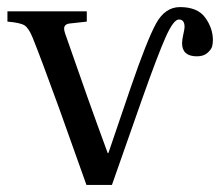

<svg xmlns="http://www.w3.org/2000/svg" viewBox="-20 -522 630 542"><path d="M1 -461V-490H225V-461L180 -456Q161 -455 161 -441Q161 -436 164 -427Q228 -242 284 -90H286L349 -275Q395 -409 420.5 -455.5Q446 -502 488 -502Q538 -502 559.5 -472Q581 -442 581 -409Q581 -400 579 -391.5Q577 -383 566 -373Q555 -363 536 -363Q494 -363 494 -400Q494 -410 497.5 -425Q501 -440 501 -446Q501 -467 485 -467Q470 -467 448 -418Q426 -369 381 -242L296 0H224L147 -216Q94 -362 72 -416Q61 -443 49 -450.5Q37 -458 1 -461Z"/></svg>

Font: Heuristica
Style: Regular
Weight: 400
Version: Version 1.0.1 ; ttfautohint (v1.4.1)